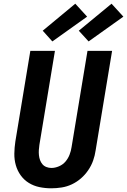

<svg xmlns="http://www.w3.org/2000/svg" viewBox="-20 -1010 687 1038"><path d="M257 8Q224 8 193 1.5Q162 -5 136 -21Q110 -37 92 -62Q74 -87 65.5 -117Q57 -147 57.5 -179.5Q58 -212 63 -245L144 -735H277L193 -227Q191 -213 190 -199Q189 -185 190.5 -171Q192 -157 196.5 -144.5Q201 -132 209.5 -122Q218 -112 231 -107Q244 -102 258 -102Q278 -102 299 -111Q320 -120 334 -136.5Q348 -153 356 -173.5Q364 -194 367 -215L453 -735H586L497 -197Q493 -169 483.5 -142Q474 -115 457 -90Q440 -65 417.5 -45.5Q395 -26 368.5 -13.5Q342 -1 313.5 3.5Q285 8 257 8ZM459 -786 406 -844 583 -990 647 -920ZM263 -786 211 -844 387 -990 451 -920Z"/></svg>

Font: Iosevka Aile Extrabold Oblique
Style: Regular
Weight: 800
Italic angle: -9°
Designer: Belleve Invis
Foundry: Belleve Invis
Version: Version 31.1.0; ttfautohint (v1.8.4)